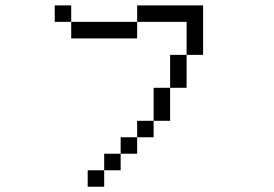

<svg xmlns="http://www.w3.org/2000/svg" viewBox="-20 -708 1040 728"><path d="M375 -62.5H312.5V0H375ZM375 -62.5H437.5V-125H375ZM437.5 -125H500V-187.5H437.5ZM500 -187.5H562.5V-250H500ZM562.5 -250H625Q625 -250 625 -375H562.5Q562.5 -375 562.5 -250ZM625 -375H687.5Q687.5 -375 687.5 -500H625Q625 -500 625 -375ZM687.5 -500H750V-687.5H500V-625H250V-562.5H500V-625H687.5Q687.5 -625 687.5 -500ZM250 -625V-687.5H187.5V-625Z"/></svg>

Font: Unifont
Style: Regular
Weight: 500
Version: Version 15.1.04